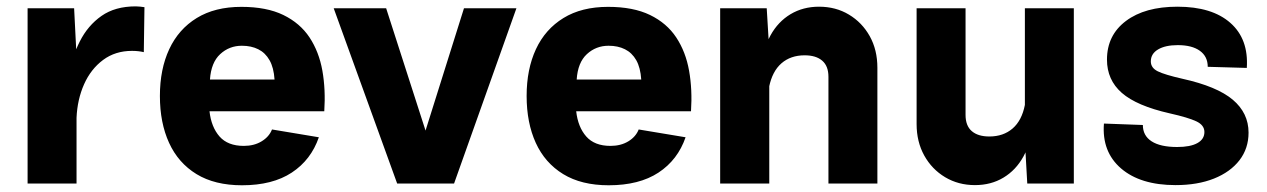

<svg xmlns="http://www.w3.org/2000/svg" viewBox="-20 -562 3880 588"><path d="M64.5 -536.6V0H214.4V-390.1L207 -536.6ZM420.4 -402.3 422.4 -540Q416 -541 409.2 -541.7Q402.3 -542.5 395.5 -542.5Q332.5 -542.5 290.8 -513.2Q249 -483.9 224.4 -435.1Q199.7 -386.2 188.5 -326.9Q177.2 -267.6 175.3 -207.5L214.4 -201.2Q216.8 -257.3 237.5 -304Q258.3 -350.6 295.7 -378.4Q333 -406.2 384.3 -406.2Q403.8 -406.2 420.4 -402.3Z M621.6 -221.2H973.1Q977.5 -287.6 967.3 -345.5Q957 -403.3 928 -447.3Q898.9 -491.2 847.7 -516.1Q796.4 -541 719.2 -541Q638.2 -541 582.5 -506.8Q526.9 -472.7 498.3 -411.4Q469.7 -350.1 469.7 -268.1Q469.7 -186 497.8 -124.5Q525.9 -63 581.8 -28.8Q637.7 5.4 721.2 5.4Q814.5 5.4 873.5 -33.4Q932.6 -72.3 956.5 -141.6L813 -165.5Q804.2 -143.1 781.2 -129.2Q758.3 -115.2 726.6 -115.2Q677.7 -115.2 652.3 -144Q627 -172.9 621.6 -221.2ZM623 -318.4Q626.5 -370.6 654.3 -396.2Q682.1 -421.9 720.7 -421.9Q749.5 -421.9 771 -411.1Q792.5 -400.4 805.4 -377.7Q818.4 -355 820.8 -318.4Z M1400.9 -536.6 1283.2 -162.1 1162.6 -536.6H1002L1196.3 0H1370.6L1561.5 -536.6Z M1744.6 -221.2H2096.2Q2100.6 -287.6 2090.3 -345.5Q2080.1 -403.3 2051 -447.3Q2022 -491.2 1970.7 -516.1Q1919.4 -541 1842.3 -541Q1761.2 -541 1705.6 -506.8Q1649.9 -472.7 1621.3 -411.4Q1592.8 -350.1 1592.8 -268.1Q1592.8 -186 1620.8 -124.5Q1648.9 -63 1704.8 -28.8Q1760.7 5.4 1844.2 5.4Q1937.5 5.4 1996.6 -33.4Q2055.7 -72.3 2079.6 -141.6L1936 -165.5Q1927.2 -143.1 1904.3 -129.2Q1881.3 -115.2 1849.6 -115.2Q1800.8 -115.2 1775.4 -144Q1750 -172.9 1744.6 -221.2ZM1746.1 -318.4Q1749.5 -370.6 1777.3 -396.2Q1805.2 -421.9 1843.8 -421.9Q1872.6 -421.9 1894 -411.1Q1915.5 -400.4 1928.5 -377.7Q1941.4 -355 1943.8 -318.4Z M2335.9 0V-407.2L2328.1 -536.6H2185.5V0ZM2667 -354.5Q2667 -409.2 2643.6 -451.2Q2620.1 -493.2 2579.8 -517.3Q2539.6 -541.5 2488.3 -541.5Q2439.5 -541.5 2401.1 -518.6Q2362.8 -495.6 2339.8 -453.9Q2316.9 -412.1 2314 -355.5L2335.4 -295.9Q2345.2 -343.8 2373.3 -368.2Q2401.4 -392.6 2444.3 -392.6Q2479 -392.6 2498 -376.2Q2517.1 -359.9 2517.1 -326.7V0H2667Z M3118.7 -536.6V-129.4L3126 0H3268.6V-536.6ZM2787.1 -182.1Q2787.1 -127.9 2810.5 -85.7Q2834 -43.5 2874.5 -19.3Q2915 4.9 2965.8 4.9Q3015.1 4.9 3053.2 -18.1Q3091.3 -41 3114.3 -82.8Q3137.2 -124.5 3140.1 -181.2L3118.7 -240.7Q3109.4 -192.9 3081.1 -168.5Q3052.7 -144 3009.8 -144Q2975.1 -144 2956.1 -160.4Q2937 -176.8 2937 -210V-536.6H2787.1Z M3585.9 -541.5Q3486.3 -541.5 3428.2 -497.8Q3370.1 -454.1 3370.1 -379.4Q3370.1 -317.4 3415.5 -277.6Q3460.9 -237.8 3562.5 -214.8Q3619.1 -202.1 3643.8 -190.4Q3668.5 -178.7 3668.5 -157.7Q3668.5 -135.7 3647 -123.8Q3625.5 -111.8 3585 -111.8Q3533.7 -111.8 3506.8 -129.2Q3480 -146.5 3480 -179.2L3360.8 -183.6Q3354 -97.2 3413.3 -46.1Q3472.7 4.9 3580.1 4.9Q3647.5 4.9 3697.8 -15.1Q3748 -35.2 3775.9 -71.3Q3803.7 -107.4 3803.7 -155.8Q3803.7 -215.8 3755.4 -256.6Q3707 -297.4 3601.1 -320.8Q3547.4 -333 3525.9 -343.5Q3504.4 -354 3504.4 -374Q3504.4 -397.5 3526.6 -410.6Q3548.8 -423.8 3586.9 -423.8Q3630.4 -423.8 3654.5 -406.5Q3678.7 -389.2 3678.7 -357.4L3798.3 -354Q3804.2 -442.4 3748 -491.9Q3691.9 -541.5 3585.9 -541.5Z"/></svg>

Font: Estedad-FD-VF Thin
Style: Regular
Weight: 100
Designer: Amin Abedi
Version: Version 5.0